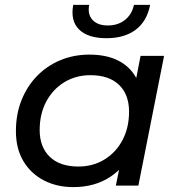

<svg xmlns="http://www.w3.org/2000/svg" viewBox="-20 -758 731 784"><path d="M279 6Q212 6 159 -21.5Q106 -49 75.5 -100Q45 -151 45 -223Q45 -291 67.5 -348Q90 -405 130.5 -447Q171 -489 226 -512Q281 -535 345 -535Q414 -535 462 -511Q510 -487 536 -440.5Q562 -394 562 -327Q562 -229 528 -153.5Q494 -78 430.5 -36Q367 6 279 6ZM300 -78Q360 -78 407 -107Q454 -136 480.5 -186.5Q507 -237 507 -302Q507 -372 466 -411.5Q425 -451 349 -451Q290 -451 243 -422.5Q196 -394 169 -343.5Q142 -293 142 -227Q142 -158 183 -118Q224 -78 300 -78ZM453 0 481 -137 513 -260 526 -386 554 -530H650L545 0ZM415 -602Q339 -602 303 -637.5Q267 -673 279 -738H344Q337 -699 358 -676.5Q379 -654 420 -654Q461 -654 489.5 -676Q518 -698 527 -738H593Q580 -671 534 -636.5Q488 -602 415 -602Z"/></svg>

Font: MOST Montserrat Medium
Style: Italic
Weight: 500
Italic angle: -11.3°
Designer: Julieta Ulanovsky
Foundry: Julieta Ulanovsky
Version: Version 8.000;March 11, 2024;FontCreator 15.0.0.2926 64-bit